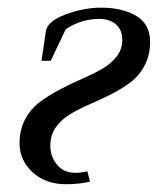

<svg xmlns="http://www.w3.org/2000/svg" viewBox="-20 -472 436 499"><path d="M30.8 -100.1Q30.8 -134.8 45.4 -162.1Q60.1 -189.5 83.7 -207Q107.4 -224.6 135.7 -239.5Q164.1 -254.4 192.6 -266.8Q221.2 -279.3 244.9 -292.7Q268.6 -306.2 283.2 -325.2Q297.9 -344.2 297.9 -368.2Q297.9 -394 281.5 -408.4Q265.1 -422.9 238.8 -422.9Q190.9 -422.9 150.9 -396L111.8 -314H87.9L99.1 -390.1Q102.5 -416.5 149.9 -434.3Q197.3 -452.1 243.2 -452.1Q298.8 -452.1 334.5 -430.4Q370.1 -408.7 370.1 -363.8Q370.1 -328.6 355.7 -301.5Q341.3 -274.4 318.6 -257.6Q295.9 -240.7 268.3 -226.8Q240.7 -212.9 212.9 -200.9Q185.1 -189 162.4 -175.3Q139.6 -161.6 125.2 -141.4Q110.8 -121.1 110.8 -94.2Q110.8 -64.9 128.2 -43.9Q145.5 -22.9 175.8 -22.9Q191.9 -22.9 207 -26.9L213.9 0Q186 6.8 151.9 6.8Q98.1 6.8 64.5 -24.4Q30.8 -55.7 30.8 -100.1Z"/></svg>

Font: Dihjauti S
Style: Bold Italic
Weight: 700
Italic angle: -9°
Designer: T. Christopher White
Version: Version 3.0.0